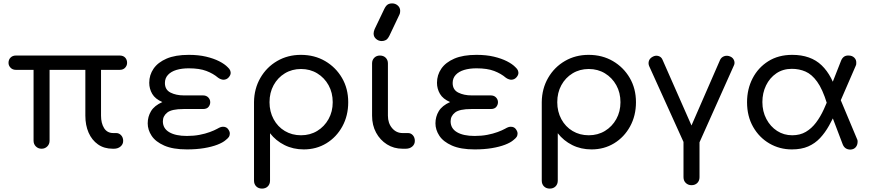

<svg xmlns="http://www.w3.org/2000/svg" viewBox="-20 -873 5118 1127"><path d="M224 0Q204 0 190.5 -13.5Q177 -27 177 -47V-463H73Q54 -463 42 -475.5Q30 -488 30 -504Q30 -523 42 -535Q54 -547 73 -547H683Q703 -547 714.5 -535Q726 -523 726 -504Q726 -488 714.5 -475.5Q703 -463 683 -463H573V-194Q573 -150 591 -121Q609 -92 645 -92H662Q679 -92 691 -79Q703 -66 703 -46Q703 -26 687.5 -13Q672 0 649 0H642Q591 0 555 -25.5Q519 -51 500 -94.5Q481 -138 481 -194V-463H271V-47Q271 -27 257.5 -13.5Q244 0 224 0Z M1077 4Q995 4 944 -18.5Q893 -41 870 -76Q847 -111 847 -149Q847 -188 866.5 -220.5Q886 -253 933 -274Q891 -292 873.5 -322Q856 -352 856 -387Q856 -433 881.5 -470Q907 -507 958 -529Q1009 -551 1088 -551Q1145 -551 1189.5 -540.5Q1234 -530 1266.5 -513.5Q1299 -497 1317 -478Q1328 -468 1331 -459.5Q1334 -451 1334 -445Q1334 -432 1322 -418.5Q1310 -405 1291 -405Q1286 -405 1277 -408Q1268 -411 1260 -417Q1232 -441 1191.5 -456.5Q1151 -472 1088 -472Q1047 -472 1015.5 -462.5Q984 -453 966 -433.5Q948 -414 948 -386Q948 -346 981 -329.5Q1014 -313 1059 -313H1171Q1191 -313 1202.5 -301Q1214 -289 1214 -273Q1214 -258 1204 -245.5Q1194 -233 1171 -233H1057Q988 -233 962 -212.5Q936 -192 936 -161Q936 -119 973.5 -97Q1011 -75 1077 -75Q1117 -75 1151 -81.5Q1185 -88 1212 -98Q1239 -108 1255 -117Q1267 -124 1274.5 -126.5Q1282 -129 1289 -129Q1309 -129 1319 -115Q1329 -101 1329 -90Q1329 -78 1324 -70Q1319 -62 1305 -51Q1288 -36 1255.5 -23.5Q1223 -11 1178 -3.5Q1133 4 1077 4Z M1518 234Q1497 234 1484 221Q1471 208 1471 187V-274Q1472 -353 1508.5 -416Q1545 -479 1607 -515Q1669 -551 1746 -551Q1826 -551 1888.5 -514.5Q1951 -478 1987.5 -415.5Q2024 -353 2024 -273Q2024 -194 1989.5 -131Q1955 -68 1896 -32Q1837 4 1763 4Q1701 4 1650 -21.5Q1599 -47 1565 -91V187Q1565 208 1552 221Q1539 234 1518 234ZM1747 -79Q1800 -79 1842 -104.5Q1884 -130 1908.5 -174Q1933 -218 1933 -273Q1933 -329 1908.5 -373Q1884 -417 1842 -442.5Q1800 -468 1747 -468Q1694 -468 1652 -442.5Q1610 -417 1586 -373Q1562 -329 1562 -273Q1562 -218 1586 -173.5Q1610 -129 1652 -104Q1694 -79 1747 -79Z M2343 0Q2292 0 2251.5 -25.5Q2211 -51 2187.5 -94.5Q2164 -138 2164 -194V-501Q2164 -521 2177 -534Q2190 -547 2210 -547Q2231 -547 2244 -534Q2257 -521 2257 -501V-194Q2257 -150 2281.5 -121Q2306 -92 2343 -92H2375Q2392 -92 2403.5 -79Q2415 -66 2415 -46Q2415 -26 2400 -13Q2385 0 2362 0ZM2221 -632Q2202 -632 2187.5 -644.5Q2173 -657 2173 -676Q2173 -682 2174.5 -688Q2176 -694 2179 -702L2235 -819Q2244 -838 2254.5 -845.5Q2265 -853 2282 -853Q2301 -853 2315 -840.5Q2329 -828 2329 -809Q2329 -804 2328 -798Q2327 -792 2324 -786L2266 -664Q2256 -644 2245 -638Q2234 -632 2221 -632Z M2766 4Q2684 4 2633 -18.5Q2582 -41 2559 -76Q2536 -111 2536 -149Q2536 -188 2555.5 -220.5Q2575 -253 2622 -274Q2580 -292 2562.5 -322Q2545 -352 2545 -387Q2545 -433 2570.5 -470Q2596 -507 2647 -529Q2698 -551 2777 -551Q2834 -551 2878.5 -540.5Q2923 -530 2955.5 -513.5Q2988 -497 3006 -478Q3017 -468 3020 -459.5Q3023 -451 3023 -445Q3023 -432 3011 -418.5Q2999 -405 2980 -405Q2975 -405 2966 -408Q2957 -411 2949 -417Q2921 -441 2880.5 -456.5Q2840 -472 2777 -472Q2736 -472 2704.5 -462.5Q2673 -453 2655 -433.5Q2637 -414 2637 -386Q2637 -346 2670 -329.5Q2703 -313 2748 -313H2860Q2880 -313 2891.5 -301Q2903 -289 2903 -273Q2903 -258 2893 -245.5Q2883 -233 2860 -233H2746Q2677 -233 2651 -212.5Q2625 -192 2625 -161Q2625 -119 2662.5 -97Q2700 -75 2766 -75Q2806 -75 2840 -81.5Q2874 -88 2901 -98Q2928 -108 2944 -117Q2956 -124 2963.5 -126.5Q2971 -129 2978 -129Q2998 -129 3008 -115Q3018 -101 3018 -90Q3018 -78 3013 -70Q3008 -62 2994 -51Q2977 -36 2944.5 -23.5Q2912 -11 2867 -3.5Q2822 4 2766 4Z M3207 234Q3186 234 3173 221Q3160 208 3160 187V-274Q3161 -353 3197.5 -416Q3234 -479 3296 -515Q3358 -551 3435 -551Q3515 -551 3577.5 -514.5Q3640 -478 3676.5 -415.5Q3713 -353 3713 -273Q3713 -194 3678.5 -131Q3644 -68 3585 -32Q3526 4 3452 4Q3390 4 3339 -21.5Q3288 -47 3254 -91V187Q3254 208 3241 221Q3228 234 3207 234ZM3436 -79Q3489 -79 3531 -104.5Q3573 -130 3597.5 -174Q3622 -218 3622 -273Q3622 -329 3597.5 -373Q3573 -417 3531 -442.5Q3489 -468 3436 -468Q3383 -468 3341 -442.5Q3299 -417 3275 -373Q3251 -329 3251 -273Q3251 -218 3275 -173.5Q3299 -129 3341 -104Q3383 -79 3436 -79Z M4040 -1Q4009 -1 3996 -31L3790 -486Q3784 -502 3789.5 -517Q3795 -532 3813 -541Q3829 -549 3845.5 -544Q3862 -539 3869 -522L4062 -84H4016L4207 -522Q4215 -538 4232 -543.5Q4249 -549 4267 -541Q4283 -534 4289 -518Q4295 -502 4287 -487L4083 -31Q4069 -1 4040 -1ZM4039 214Q4019 214 4005.5 201Q3992 188 3992 167V-63Q3992 -84 4005.5 -97Q4019 -110 4039 -110Q4060 -110 4073 -97Q4086 -84 4086 -63V167Q4086 188 4073 201Q4060 214 4039 214Z M4628 4Q4556 4 4496 -31Q4436 -66 4400.5 -128.5Q4365 -191 4365 -273Q4365 -350 4397.5 -413Q4430 -476 4489.5 -513.5Q4549 -551 4630 -551Q4739 -551 4803 -489.5Q4867 -428 4896 -312L4834 -266Q4808 -350 4776.5 -393.5Q4745 -437 4708 -453Q4671 -469 4628 -469Q4576 -469 4537 -442.5Q4498 -416 4476.5 -371.5Q4455 -327 4455 -274Q4455 -219 4478.5 -174.5Q4502 -130 4541.5 -104.5Q4581 -79 4630 -79Q4676 -79 4710 -99Q4744 -119 4770 -153.5Q4796 -188 4816 -232Q4836 -276 4854 -323L4892 -227Q4870 -178 4846.5 -136Q4823 -94 4793.5 -62.5Q4764 -31 4724 -13.5Q4684 4 4628 4ZM4972 5Q4938 5 4926 -27L4831 -277L4897 -328L5011 -56Q5013 -53 5013.5 -48.5Q5014 -44 5014 -42Q5014 -22 5003 -9Q4992 4 4972 5ZM4885 -215 4830 -296 4917 -517Q4923 -532 4934 -540Q4945 -548 4962 -547Q4982 -547 4995 -534Q5008 -521 5006 -500Q5006 -498 5005.5 -494Q5005 -490 5003 -487Z"/></svg>

Font: Comfortaa SemiBold
Style: Regular
Weight: 600
Designer: Johan Aakerlund
Foundry: Johan Aakerlund
Version: Version 3.104; ttfautohint (v1.8.1.43-b0c9)